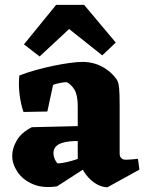

<svg xmlns="http://www.w3.org/2000/svg" viewBox="-20 -758 602 794"><path d="M424 16.5Q404 16.2 383.5 5.6Q363 -5 345.2 -24.4Q327.5 -43.8 315.8 -69.5L301.5 -75.2V-318.2Q301.5 -365.2 287.9 -387.2Q274.2 -409.2 255.5 -418.5Q241 -417.5 225.4 -414.4Q209.8 -411.2 199.5 -406.8L175.8 -296.8L77 -295Q65.5 -329 60.8 -368.9Q56 -408.8 60 -445.8Q91.2 -458 128 -468.2Q164.8 -478.5 201.1 -486Q237.5 -493.5 269.2 -497.8Q301 -502 321.2 -502Q349.2 -502 374.9 -493.9Q400.5 -485.8 423.2 -469.2Q446 -452.8 462.8 -429Q470.5 -416.8 472.6 -394Q474.8 -371.2 474.8 -326.5V-122Q474.8 -111.8 481.1 -104.6Q487.5 -97.5 499.2 -97.5Q511 -97.5 522.8 -98.6Q534.5 -99.8 550.5 -101.2L556.5 -56.5ZM216 12.5Q156.5 21.5 114.9 3.1Q73.2 -15.2 51.9 -47.8Q30.5 -80.2 30.5 -113.8Q30.5 -145 49.6 -177.6Q68.8 -210.2 111.8 -232L333.2 -237.2L332.2 -174.2L304.2 -174.5Q286 -175.2 267.5 -173.2Q249 -171.2 234.1 -166.1Q219.2 -161 210.1 -150.9Q201 -140.8 201 -125Q201 -114.2 205.6 -102.1Q210.2 -90 218.8 -82Q238 -83.2 257.4 -87.9Q276.8 -92.5 295 -98.6Q313.2 -104.8 326 -108.8L338.8 -66.8ZM143.8 -524.5 79 -574.5 212.2 -738H327.8L458.8 -582L403 -529L265.8 -638Z"/></svg>

Font: Eczar
Style: Regular
Weight: 400
Designer: Vaibhav Singh
Foundry: Rosetta Type Foundry
Version: Version 2.000